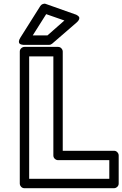

<svg xmlns="http://www.w3.org/2000/svg" viewBox="-20 -974 650 1019"><path d="M85 0V-700.2Q85 -710.9 92.8 -718Q100.6 -725.1 109.9 -725.1H288.1Q298.8 -725.1 305.9 -717.3Q313 -709.5 313 -700.2V-173.8H585Q595.7 -173.8 602.8 -166Q609.9 -158.2 609.9 -148.9V0Q609.9 10.7 602.1 17.8Q594.2 24.9 585 24.9H109.9Q99.1 24.9 92 17.1Q85 9.3 85 0ZM87.9 -773.9 193.8 -941.9Q198.2 -949.2 207 -952.6Q215.8 -956.1 223.1 -953.1L378.9 -897.9Q380.9 -897.5 383.5 -896.5Q386.2 -895.5 391.8 -891.6Q397.5 -887.7 399.9 -883.3Q402.3 -878.9 399.7 -871.3Q397 -863.8 387.2 -855L256.8 -742.2Q249 -735.8 241.2 -735.8H108.9Q106.9 -735.8 104 -735.8Q101.1 -735.8 94.2 -737.5Q87.4 -739.3 83.7 -742.7Q80.1 -746.1 80.3 -754.2Q80.6 -762.2 87.9 -773.9ZM134.8 -24.9H560.1V-124H288.1Q278.8 -124 271 -131.1Q263.2 -138.2 263.2 -148.9V-674.8H134.8ZM153.8 -786.1H231.9L321.8 -865.2L225.1 -898.9Z"/></svg>

Font: Trueno Bold Outline
Style: Regular
Weight: 700
Width: 6
Designer: Julieta Ulanovsky
Foundry: Julieta Ulanovsky
Version: Version 3.001b | FøM Fix